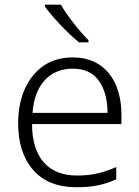

<svg xmlns="http://www.w3.org/2000/svg" viewBox="-20 -786 592 816"><path d="M170.9 -766.1V-757.8C200.2 -716.8 266.6 -645.5 315.9 -606H356V-615.2C318.8 -651.4 262.2 -723.6 238.8 -766.1ZM290 -542C240.7 -542 198.7 -529.8 164.1 -505.9C94.7 -457 57.1 -369.6 57.1 -262.2C57.1 -178.2 78.6 -111.8 121.1 -63.5C163.6 -14.6 225.1 9.8 305.2 9.8C373 9.8 420.9 0 474.1 -23.9V-76.2C444.8 -63.5 418 -54.2 393.1 -48.8C368.2 -43 339.8 -40 307.1 -40C184.1 -40 116.2 -117.7 116.2 -258.8H496.1V-297.9C496.1 -439.9 425.3 -542 290 -542ZM289.1 -494.1C338.9 -494.1 376 -477.1 400.4 -442.4C424.8 -407.7 437 -362.3 437 -306.2H118.2C122.6 -366.2 140.1 -412.6 170.4 -445.3C200.7 -478 240.2 -494.1 289.1 -494.1Z"/></svg>

Font: Noto Reveo Sans
Style: Regular
Weight: 300
Designer: Monotype Design Team
Foundry: Monotype Imaging Inc.
Version: Version 2.007